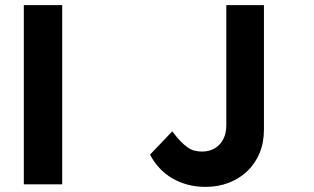

<svg xmlns="http://www.w3.org/2000/svg" viewBox="-20 -720 1228 750"><path d="M73 0V-700H223V0ZM566 -116 653 -207Q670 -184 684.5 -169Q699 -154 712.5 -144.5Q726 -135 740 -131.5Q754 -128 770 -128Q798 -128 819.5 -141Q841 -154 852.5 -177Q864 -200 864 -230V-567V-700H1011V-567V-213Q1011 -163 994 -122Q977 -81 946 -51.5Q915 -22 873.5 -6Q832 10 783 10Q745 10 712 1Q679 -8 652 -24Q625 -40 603 -63.5Q581 -87 566 -116Z"/></svg>

Font: Mach SemiBold
Style: Regular
Weight: 600
Version: Version 1.002